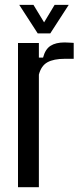

<svg xmlns="http://www.w3.org/2000/svg" viewBox="-20 -779 331 799"><path d="M54.9 0V-600H141.8V-539.3H159.2Q168.4 -574.3 190.2 -588.3Q212 -602.4 248.9 -602.4Q258.4 -602.4 268 -601.6Q277.6 -600.8 286.7 -600.6V-534.3H249.7Q203.5 -534.3 177.4 -519.8Q151.3 -505.3 141.8 -468.5V0ZM137 -640 60.1 -758.7H119.3L163.5 -685.9L207.2 -758.7H266L189.2 -640Z"/></svg>

Font: Big Shoulders Text SC Thin
Style: Regular
Weight: 100
Designer: Patric King
Foundry: XO Type Co
Version: Version 2.002